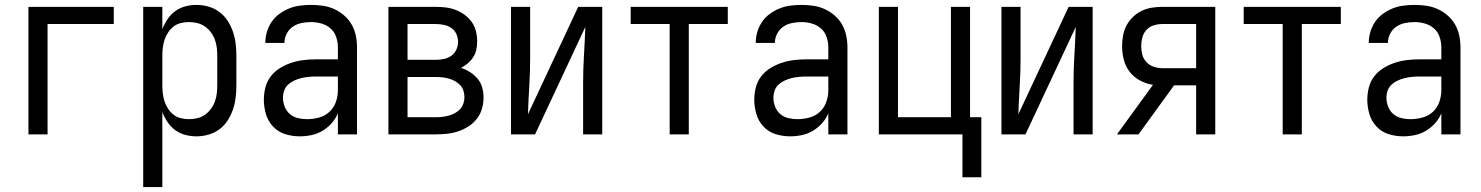

<svg xmlns="http://www.w3.org/2000/svg" viewBox="-20 -548 6040 783"><path d="M96 0V-520H444V-450H174V0Z M564 215V-520H642V-429Q650 -450 663 -469.5Q676 -489 694.5 -502.5Q713 -516 735.5 -522Q758 -528 781 -528Q806 -528 830.5 -521Q855 -514 875 -499Q895 -484 908.5 -463Q922 -442 930 -418.5Q938 -395 941 -370Q944 -345 944 -320V-200Q944 -175 941 -150Q938 -125 930 -101.5Q922 -78 908.5 -57Q895 -36 875 -21Q855 -6 830.5 1Q806 8 781 8Q758 8 735.5 2Q713 -4 694.5 -17.5Q676 -31 663 -50.5Q650 -70 642 -91V215ZM751 -62Q768 -62 784.5 -66Q801 -70 815 -79.5Q829 -89 839.5 -103Q850 -117 856 -133Q862 -149 864 -166Q866 -183 866 -200V-320Q866 -337 864 -354Q862 -371 856 -387Q850 -403 839.5 -417Q829 -431 815 -440.5Q801 -450 784.5 -454Q768 -458 751 -458Q734 -458 717.5 -454Q701 -450 688 -440Q675 -430 665.5 -415.5Q656 -401 651 -385.5Q646 -370 644 -353.5Q642 -337 642 -320V-200Q642 -183 644 -166.5Q646 -150 651 -134.5Q656 -119 665.5 -104.5Q675 -90 688 -80Q701 -70 717.5 -66Q734 -62 751 -62Z M1202 8Q1172 8 1143 -1Q1114 -10 1093.5 -32Q1073 -54 1064.5 -83Q1056 -112 1056 -141Q1056 -167 1062.5 -192Q1069 -217 1084.5 -237Q1100 -257 1122 -270.5Q1144 -284 1168.5 -292Q1193 -300 1218 -303Q1243 -306 1269 -306H1358V-355Q1358 -376 1351 -397Q1344 -418 1328 -432Q1312 -446 1291 -452Q1270 -458 1249 -458Q1229 -458 1209.5 -454Q1190 -450 1174 -439Q1158 -428 1149 -410Q1140 -392 1140 -373Q1140 -373 1140 -373Q1140 -373 1140 -373Q1140 -373 1140 -373Q1140 -373 1140 -373Q1140 -373 1140 -373Q1140 -373 1140 -373H1062Q1062 -373 1062 -373Q1062 -373 1062 -373Q1062 -396 1068.5 -418Q1075 -440 1088 -459Q1101 -478 1119.5 -491.5Q1138 -505 1159 -513.5Q1180 -522 1203 -525Q1226 -528 1249 -528Q1273 -528 1297 -524.5Q1321 -521 1343 -511Q1365 -501 1383.5 -485Q1402 -469 1414 -448Q1426 -427 1431 -403Q1436 -379 1436 -355V0H1358V-86Q1349 -64 1332.5 -45.5Q1316 -27 1295 -14.5Q1274 -2 1250 3Q1226 8 1202 8ZM1232 -62Q1256 -62 1280.5 -68.5Q1305 -75 1323 -91.5Q1341 -108 1349.5 -131.5Q1358 -155 1358 -180V-236H1269Q1254 -236 1238.5 -234.5Q1223 -233 1208.5 -229.5Q1194 -226 1180 -219.5Q1166 -213 1155 -203Q1144 -193 1139 -178.5Q1134 -164 1134 -149Q1134 -131 1141 -113Q1148 -95 1162 -83Q1176 -71 1194.5 -66.5Q1213 -62 1232 -62Z M1564 0V-520H1757Q1778 -520 1798.5 -517.5Q1819 -515 1838.5 -507.5Q1858 -500 1875 -487.5Q1892 -475 1904 -458Q1916 -441 1921 -420.5Q1926 -400 1926 -379Q1926 -362 1922.5 -345.5Q1919 -329 1910 -315Q1901 -301 1888 -290Q1875 -279 1860 -271Q1880 -265 1897.5 -253.5Q1915 -242 1928 -226.5Q1941 -211 1946.5 -191Q1952 -171 1952 -150Q1952 -127 1945.5 -104.5Q1939 -82 1924.5 -63.5Q1910 -45 1890.5 -32.5Q1871 -20 1849 -12.5Q1827 -5 1803.5 -2.5Q1780 0 1757 0ZM1642 -304H1757Q1774 -304 1790.5 -307.5Q1807 -311 1820.5 -320.5Q1834 -330 1841 -345.5Q1848 -361 1848 -377Q1848 -394 1841 -409.5Q1834 -425 1820.5 -434Q1807 -443 1790.5 -446.5Q1774 -450 1757 -450H1642ZM1642 -70H1757Q1771 -70 1784 -71.5Q1797 -73 1810 -76.5Q1823 -80 1835 -86.5Q1847 -93 1856 -102.5Q1865 -112 1869.5 -125Q1874 -138 1874 -152Q1874 -165 1870 -178Q1866 -191 1856.5 -201Q1847 -211 1835 -217.5Q1823 -224 1810.5 -227.5Q1798 -231 1784.5 -232.5Q1771 -234 1757 -234H1642Z M2064 0V-520H2142V-312Q2142 -254 2138.5 -197Q2135 -140 2133 -82L2338 -520H2436V0H2358V-208Q2358 -266 2361.5 -323Q2365 -380 2367 -438L2162 0Z M2711 0V-450H2552V-520H2948V-450H2789V0Z M3202 8Q3172 8 3143 -1Q3114 -10 3093.5 -32Q3073 -54 3064.5 -83Q3056 -112 3056 -141Q3056 -167 3062.5 -192Q3069 -217 3084.5 -237Q3100 -257 3122 -270.5Q3144 -284 3168.5 -292Q3193 -300 3218 -303Q3243 -306 3269 -306H3358V-355Q3358 -376 3351 -397Q3344 -418 3328 -432Q3312 -446 3291 -452Q3270 -458 3249 -458Q3229 -458 3209.5 -454Q3190 -450 3174 -439Q3158 -428 3149 -410Q3140 -392 3140 -373Q3140 -373 3140 -373Q3140 -373 3140 -373Q3140 -373 3140 -373Q3140 -373 3140 -373Q3140 -373 3140 -373Q3140 -373 3140 -373H3062Q3062 -373 3062 -373Q3062 -373 3062 -373Q3062 -396 3068.5 -418Q3075 -440 3088 -459Q3101 -478 3119.5 -491.5Q3138 -505 3159 -513.5Q3180 -522 3203 -525Q3226 -528 3249 -528Q3273 -528 3297 -524.5Q3321 -521 3343 -511Q3365 -501 3383.5 -485Q3402 -469 3414 -448Q3426 -427 3431 -403Q3436 -379 3436 -355V0H3358V-86Q3349 -64 3332.5 -45.5Q3316 -27 3295 -14.5Q3274 -2 3250 3Q3226 8 3202 8ZM3232 -62Q3256 -62 3280.5 -68.5Q3305 -75 3323 -91.5Q3341 -108 3349.5 -131.5Q3358 -155 3358 -180V-236H3269Q3254 -236 3238.5 -234.5Q3223 -233 3208.5 -229.5Q3194 -226 3180 -219.5Q3166 -213 3155 -203Q3144 -193 3139 -178.5Q3134 -164 3134 -149Q3134 -131 3141 -113Q3148 -95 3162 -83Q3176 -71 3194.5 -66.5Q3213 -62 3232 -62Z M3905 175V0H3564V-520H3642V-70H3858V-520H3936V-70H3982V175Z M4064 0V-520H4142V-312Q4142 -254 4138.5 -197Q4135 -140 4133 -82L4338 -520H4436V0H4358V-208Q4358 -266 4361.5 -323Q4365 -380 4367 -438L4162 0Z M4535 0 4682 -202Q4655 -206 4629.5 -219.5Q4604 -233 4587 -255Q4570 -277 4563 -304.5Q4556 -332 4556 -360Q4556 -382 4560 -403.5Q4564 -425 4574 -444Q4584 -463 4600 -478.5Q4616 -494 4635.5 -503.5Q4655 -513 4676.5 -516.5Q4698 -520 4719 -520H4936V0H4858V-200H4768L4623 0ZM4719 -270H4858V-450H4719Q4702 -450 4684.5 -444.5Q4667 -439 4655 -425.5Q4643 -412 4638.5 -395Q4634 -378 4634 -360Q4634 -342 4638.5 -325Q4643 -308 4655 -295Q4667 -282 4684.5 -276Q4702 -270 4719 -270Z M5211 0V-450H5052V-520H5448V-450H5289V0Z M5702 8Q5672 8 5643 -1Q5614 -10 5593.5 -32Q5573 -54 5564.5 -83Q5556 -112 5556 -141Q5556 -167 5562.5 -192Q5569 -217 5584.5 -237Q5600 -257 5622 -270.5Q5644 -284 5668.5 -292Q5693 -300 5718 -303Q5743 -306 5769 -306H5858V-355Q5858 -376 5851 -397Q5844 -418 5828 -432Q5812 -446 5791 -452Q5770 -458 5749 -458Q5729 -458 5709.5 -454Q5690 -450 5674 -439Q5658 -428 5649 -410Q5640 -392 5640 -373Q5640 -373 5640 -373Q5640 -373 5640 -373Q5640 -373 5640 -373Q5640 -373 5640 -373Q5640 -373 5640 -373Q5640 -373 5640 -373H5562Q5562 -373 5562 -373Q5562 -373 5562 -373Q5562 -396 5568.5 -418Q5575 -440 5588 -459Q5601 -478 5619.5 -491.5Q5638 -505 5659 -513.5Q5680 -522 5703 -525Q5726 -528 5749 -528Q5773 -528 5797 -524.5Q5821 -521 5843 -511Q5865 -501 5883.5 -485Q5902 -469 5914 -448Q5926 -427 5931 -403Q5936 -379 5936 -355V0H5858V-86Q5849 -64 5832.5 -45.5Q5816 -27 5795 -14.5Q5774 -2 5750 3Q5726 8 5702 8ZM5732 -62Q5756 -62 5780.5 -68.5Q5805 -75 5823 -91.5Q5841 -108 5849.5 -131.5Q5858 -155 5858 -180V-236H5769Q5754 -236 5738.5 -234.5Q5723 -233 5708.5 -229.5Q5694 -226 5680 -219.5Q5666 -213 5655 -203Q5644 -193 5639 -178.5Q5634 -164 5634 -149Q5634 -131 5641 -113Q5648 -95 5662 -83Q5676 -71 5694.5 -66.5Q5713 -62 5732 -62Z"/></svg>

Font: Iosevka SS04
Style: Regular
Weight: 400
Monospace: yes
Designer: Belleve Invis
Foundry: Belleve Invis
Version: Version 19.0.0; ttfautohint (v1.8.4)